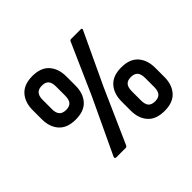

<svg xmlns="http://www.w3.org/2000/svg" viewBox="-150 -872 1089 1089"><g transform="rotate(-45 394.5 -327.5)"><path d="M228.6 0Q223.4 0 221.3 -3.8Q219.2 -7.6 221.4 -13.4L377.1 -343.7L511.7 -648.4Q514.5 -656.2 523.5 -656.2H600.2Q613.6 -656.2 606.8 -643.2L460.1 -331L316.7 -7.2Q311.9 0 305.3 0ZM219.1 -313.9Q151.6 -313.9 117.7 -351.6Q83.8 -389.4 83.8 -451.8V-524.9Q83.8 -586.9 117.7 -624.9Q151.6 -663 219.1 -663Q287.1 -663 320.6 -624.9Q354.1 -586.9 354.1 -524.9V-451.8Q354.1 -389.4 320.6 -351.6Q287.1 -313.9 219.1 -313.9ZM219.1 -391.2Q247 -391.2 259.7 -406.1Q272.3 -420.9 272.3 -452V-525.9Q272.3 -557 259.7 -571.6Q247 -586.3 219.1 -586.3Q191.3 -586.3 178.1 -571.3Q165 -556.4 165 -525.9V-452Q165 -420.9 178.1 -406.1Q191.3 -391.2 219.1 -391.2ZM610.3 8Q542.4 8 508.7 -29.8Q475 -67.5 475 -129.5V-202.6Q475 -265 508.9 -303.1Q542.7 -341.1 610.3 -341.1Q678.2 -341.1 711.7 -303.1Q745.2 -265 745.2 -202.6V-129.5Q745.2 -67.5 711.5 -29.8Q677.8 8 610.3 8ZM610.3 -68.7Q638.2 -68.7 651.1 -83.7Q664 -98.6 664 -129.1V-203Q664 -234.1 651.1 -248.9Q638.2 -263.8 610.3 -263.8Q582.4 -263.8 569.8 -248.9Q557.1 -234.1 557.1 -203V-129.1Q557.1 -98 569.8 -83.4Q582.4 -68.7 610.3 -68.7Z"/></g></svg>

Font: Sofia Sans Condensed
Style: Italic
Weight: 400
Italic angle: -9°
Designer: Botio Nikoltchev, Ani Petrova
Foundry: lettersoup
Version: Version 4.101